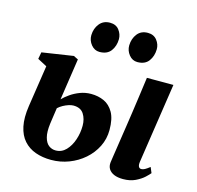

<svg xmlns="http://www.w3.org/2000/svg" viewBox="-113 -903 1060 1032"><g transform="rotate(15 417.0 -387.0)"><path d="M658.5 10.5Q628.5 10.5 608.2 1.8Q588 -7 578.5 -22.5Q569 -38 571.5 -59.5Q573.5 -74 576.5 -94Q579.5 -114 583.5 -140Q587.5 -166 592.2 -198Q597 -230 602.8 -267.8Q608.5 -305.5 614.8 -349Q621 -392.5 628 -442.5Q635 -492.5 642.5 -548.5H790L723 -103Q720.5 -85 725 -76Q729.5 -67 740 -67Q749 -67 759.2 -72.5Q769.5 -78 786 -91L799 -60Q792 -51 774 -34.2Q756 -17.5 727 -3.5Q698 10.5 658.5 10.5ZM258.5 11Q210.5 11 171.2 -3Q132 -17 105.5 -46.8Q79 -76.5 69 -123.8Q59 -171 69 -238L104 -468.5L52 -496L59 -534L233 -560.5L258.5 -548L224 -317Q239.5 -333 262.8 -349.2Q286 -365.5 315 -376.5Q344 -387.5 376 -387.5Q415.5 -387.5 448 -372.8Q480.5 -358 500.8 -322.8Q521 -287.5 521 -225.5Q521 -175.5 499.5 -132.5Q478 -89.5 441 -57.2Q404 -25 357 -7Q310 11 258.5 11ZM269 -44.5Q302.5 -44.5 326.2 -69.2Q350 -94 362.8 -132.2Q375.5 -170.5 375.5 -210Q375.5 -248 358 -275.2Q340.5 -302.5 300 -302.5Q289 -302.5 274 -297.8Q259 -293 244 -284.8Q229 -276.5 217 -265.5Q214 -243.5 210.5 -221Q207 -198.5 204 -175.5Q198 -128.5 205.8 -99.5Q213.5 -70.5 230.5 -57.5Q247.5 -44.5 269 -44.5ZM359.5 -617Q332 -617 313 -640.2Q294 -663.5 294.5 -693Q295.5 -730.5 316.8 -757Q338 -783.5 375 -783.5Q408.5 -783.5 426 -760.5Q443.5 -737.5 443.5 -710Q443 -672 422.8 -644.5Q402.5 -617 359.5 -617ZM570.5 -617Q542.5 -617 523.8 -640.2Q505 -663.5 505.5 -693Q506.5 -730.5 527.2 -757Q548 -783.5 585.5 -783.5Q618.5 -783.5 636.5 -760.5Q654.5 -737.5 654 -710Q653.5 -672 633.2 -644.5Q613 -617 570.5 -617Z"/></g></svg>

Font: Merriweather 36pt ExtraBold
Style: Italic
Weight: 800
Italic angle: -7.8°
Version: Version 2.101